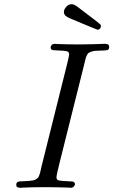

<svg xmlns="http://www.w3.org/2000/svg" viewBox="-20 -891 538 911"><path d="M57.1 -13.2Q57.1 -20 59.6 -23.9Q62 -27.8 68.6 -29.3Q75.2 -30.8 81.5 -30.8Q87.9 -30.8 100.3 -31.5Q112.8 -32.2 122.8 -33.2Q132.8 -34.2 139.4 -35.6Q146 -37.1 151.6 -41Q157.2 -44.9 159.7 -46.9Q162.1 -48.8 165 -56.4Q168 -64 168.9 -66.9Q169.9 -69.8 172.4 -80.3Q174.8 -90.8 175.8 -96.2L295.9 -577.1Q308.1 -625 308.1 -632.8Q308.1 -645 297.1 -647.9Q286.1 -650.9 249 -651.9Q229 -651.9 225.1 -655.8Q220.2 -658.7 220.2 -665.8Q220.2 -672.9 225.6 -678Q231 -683.1 240.2 -683.1Q242.2 -683.1 246.6 -682.6Q251 -682.1 252.9 -682.1Q296.9 -680.2 362.8 -680.2Q393.6 -680.2 419.7 -681.2Q445.8 -682.1 460.9 -682.6Q476.1 -683.1 479 -683.1Q498 -683.1 498 -668.9Q498 -662.1 495.6 -658Q493.2 -653.8 486.6 -652.8Q480 -651.9 472.9 -651.4Q465.8 -650.9 453.9 -650.9Q441.9 -650.9 433.1 -649.9Q421.9 -648.9 413.8 -646Q405.8 -643.1 401.4 -640.6Q397 -638.2 393.1 -630.6Q389.2 -623 388.2 -620.1Q387.2 -617.2 384 -604.5Q380.9 -591.8 379.9 -586.9L259.8 -106.9Q247.6 -57.1 248 -49.8Q248 -37.6 259 -34.9Q270 -32.2 307.1 -30.8Q327.1 -30.8 331.1 -26.9Q335.9 -22 335.9 -18.1Q335.9 -12.2 330.1 -6.1Q324.2 0 315.9 0Q314 0 310.1 -0.5Q306.2 -1 303.2 -1Q239.3 -2.9 195.8 -2.9Q163.6 -2.9 137.2 -2.4Q110.8 -2 95.5 -1Q80.1 0 77.1 0Q57.1 0 57.1 -13.2ZM283.2 -834Q283.2 -846.2 294.2 -858.6Q305.2 -871.1 319.8 -871.1Q331.1 -871.1 346.2 -859.9Q454.1 -778.8 457 -773.9Q459 -771 459 -767.1Q459 -761.2 454.6 -755.6Q450.2 -750 442.9 -750Q439.9 -750 309.1 -805.2Q283.2 -815.9 283.2 -834Z"/></svg>

Font: CMU Classical Serif
Style: Italic
Weight: 500
Italic angle: -14.04°
Version: Version 0.7.0